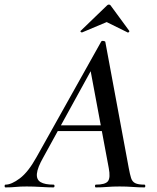

<svg xmlns="http://www.w3.org/2000/svg" viewBox="-58 -815 681 835"><path d="M-34 0Q-38 0 -38 -6Q-38 -12 -34 -12Q-8 -12 28.5 -39.5Q65 -67 101 -132L382 -634Q384 -638 391.5 -637Q399 -636 400 -633L502 -84Q507 -57 512 -41Q517 -25 530 -18.5Q543 -12 570 -12Q574 -12 574 -6Q574 0 570 0Q545 0 519 -2Q493 -4 462 -4Q432 -4 408 -2Q384 0 359 0Q355 0 355 -6Q355 -12 359 -12Q400 -12 411.5 -27Q423 -42 415 -84L333 -523L379 -583L130 -130Q105 -86 102.5 -60Q100 -34 118.5 -23Q137 -12 175 -12Q179 -12 179 -6Q179 0 174 0Q152 0 120 -2Q88 -4 58 -4Q29 -4 10.5 -2Q-8 0 -34 0ZM179 -245 194 -270H411L413 -245ZM299 -674Q297 -673 293.5 -676Q290 -679 293 -681L406 -790Q410 -795 415.5 -795Q421 -795 424 -790L504 -681Q506 -679 502.5 -675.5Q499 -672 497 -674L406 -719Z"/></svg>

Font: Cormorant Garamond Light SemiBold
Style: Italic
Weight: 600
Italic angle: -10°
Version: Version 4.001